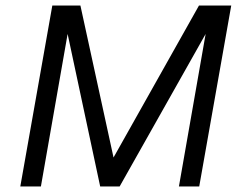

<svg xmlns="http://www.w3.org/2000/svg" viewBox="-20 -670 851 690"><path d="M410 0H340L223 -548L127 0H53L168 -650H269L388 -104L695 -650H811L696 0H623L719 -548Z"/></svg>

Font: Overused Grotesk
Style: Italic
Weight: 400
Italic angle: -10°
Version: Version 0.003